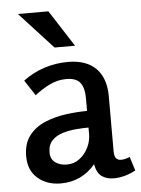

<svg xmlns="http://www.w3.org/2000/svg" viewBox="-53 -776 608 829"><g transform="rotate(-5 251.0 -361.5)"><path d="M253 -509Q332 -509 374 -467Q416 -425 416 -346V-109Q416 -85 424 -76.5Q432 -68 445 -68Q454 -68 464 -70.5Q474 -73 483 -77L502 -17Q483 -6 457.5 1.5Q432 9 407 9Q376 9 355 -6Q334 -21 327 -59Q268 11 177 11Q118 11 78 -23Q38 -57 38 -119Q38 -174 65 -208.5Q92 -243 134.5 -260.5Q177 -278 225.5 -284.5Q274 -291 317 -291V-349Q317 -390 300 -413Q283 -436 239 -436Q202 -436 168 -419.5Q134 -403 102 -378L58 -445Q101 -477 150.5 -493Q200 -509 253 -509ZM317 -219Q293 -219 262.5 -216.5Q232 -214 204 -205.5Q176 -197 158 -178Q140 -159 140 -126Q140 -97 160.5 -82.5Q181 -68 210 -68Q242 -68 266 -86.5Q290 -105 303.5 -133Q317 -161 317 -191ZM188 -734 290 -576H201L56 -734Z"/></g></svg>

Font: Rosario SemiBold
Style: Regular
Weight: 600
Designer: Hector Gatti
Foundry: Omnibus Type
Version: Version 1.101; ttfautohint (v1.8.1.43-b0c9)